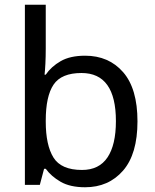

<svg xmlns="http://www.w3.org/2000/svg" viewBox="-20 -780 655 810"><path d="M173 -760V-575Q173 -541 171.5 -511.5Q170 -482 168 -465H173Q196 -499 236 -522Q276 -545 339 -545Q439 -545 499.5 -475.5Q560 -406 560 -268Q560 -130 499 -60Q438 10 339 10Q276 10 236 -13Q196 -36 173 -68H166L148 0H85V-760ZM324 -472Q239 -472 206 -423Q173 -374 173 -271V-267Q173 -168 205.5 -115.5Q238 -63 326 -63Q398 -63 433.5 -116Q469 -169 469 -269Q469 -472 324 -472Z"/></svg>

Font: Noto IKEA Latin
Style: Regular
Weight: 400
Designer: Monotype Design Team
Foundry: Monotype Imaging Inc.
Version: Version 1.0